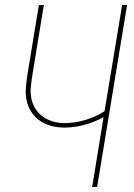

<svg xmlns="http://www.w3.org/2000/svg" viewBox="-20 -755 540 775"><path d="M352 0 398 -282Q361 -262 320.5 -251Q280 -240 240 -240Q213 -240 188 -246.5Q163 -253 142 -267Q121 -281 107 -302.5Q93 -324 87.5 -349.5Q82 -375 84.5 -402Q87 -429 91 -456L137 -735H157L111 -454Q107 -429 104.5 -405Q102 -381 106.5 -358Q111 -335 123 -316Q135 -297 153.5 -284Q172 -271 194 -264.5Q216 -258 240 -258Q281 -258 323.5 -270.5Q366 -283 402 -306L473 -735H493L372 0Z"/></svg>

Font: Iosevka Term Curly Thin
Style: Italic
Weight: 100
Italic angle: -9°
Designer: Belleve Invis
Foundry: Belleve Invis
Version: Version 32.3.0